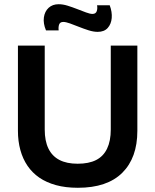

<svg xmlns="http://www.w3.org/2000/svg" viewBox="-20 -876 736 910"><path d="M349 14Q291 14 245.5 1.5Q200 -11 166.5 -34Q133 -57 110.5 -90Q88 -123 76.5 -165Q65 -207 65 -256V-660H192V-262Q192 -208 209.5 -172Q227 -136 261.5 -118Q296 -100 348 -100Q401 -100 435.5 -117.5Q470 -135 487.5 -171.5Q505 -208 505 -262V-660H631V-256Q631 -128 559.5 -57Q488 14 349 14ZM443 -725Q423 -725 399.5 -732.5Q376 -740 353.5 -749Q331 -758 311.5 -765Q292 -772 280 -772Q265 -772 260.5 -760.5Q256 -749 258 -732H198Q184 -765 188 -793.5Q192 -822 210.5 -839Q229 -856 258 -856Q278 -856 300.5 -849Q323 -842 346 -833Q369 -824 388 -817Q407 -810 418 -810Q434 -810 438.5 -823Q443 -836 440 -851H500Q512 -819 509.5 -790.5Q507 -762 490.5 -743.5Q474 -725 443 -725Z"/></svg>

Font: Bricolage Grotesque 36pt SemiBold
Style: Regular
Weight: 600
Designer: Mathieu Triay
Foundry: Atelier Triay
Version: Version 1.001;gftools[0.9.33.dev8+g029e19f]